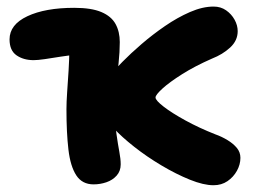

<svg xmlns="http://www.w3.org/2000/svg" viewBox="-20 -546 771 579"><path d="M623.8 12.6Q594 12.6 552.6 -4.1Q511.2 -20.8 466.8 -47.2Q422.4 -73.6 384.4 -103.6Q346.4 -133.6 323 -159.2Q303.6 -178.2 291.9 -200Q280.2 -221.8 280.2 -245.2Q280.2 -263.8 288.1 -283Q296 -302.2 314.2 -321.6Q325.4 -335.2 349.7 -360Q374 -384.8 407.1 -413.3Q440.2 -441.8 477.6 -467.5Q515 -493.2 552.9 -509.7Q590.8 -526.2 624.2 -526.2Q645.6 -526.2 661.8 -514.9Q678 -503.6 687.4 -486.6Q696.8 -469.6 696.8 -452Q696.8 -423.6 674.1 -402.7Q651.4 -381.8 619.6 -369.4Q568 -346.8 529.4 -322.4Q490.8 -298 469.9 -278.9Q449 -259.8 449 -252Q449 -243.4 473.5 -224.4Q498 -205.4 539.2 -182.8Q580.4 -160.2 629.6 -140.8Q648.4 -134.2 665.9 -123.6Q683.4 -113 694.2 -100Q705 -87 705 -70Q705 -50 694.5 -31Q684 -12 666 0.3Q648 12.6 623.8 12.6ZM262.2 10Q227.8 10 210 -17.3Q192.2 -44.6 186.3 -95.3Q180.4 -146 180.4 -216.6Q180.4 -238 182.5 -268.2Q184.6 -298.4 186.8 -332.8Q189 -367.2 189.2 -400.4L211.4 -380.8Q187.8 -379.2 162.2 -375Q136.6 -370.8 115.1 -367.7Q93.6 -364.6 81.4 -364.6Q50.8 -364.6 29.8 -379.2Q8.8 -393.8 8.8 -427.2Q8.8 -471.8 62.6 -497.1Q116.4 -522.4 203.8 -522.4Q255.8 -522.4 285.8 -509.6Q315.8 -496.8 328.5 -473.6Q341.2 -450.4 341.2 -419.2Q341.2 -389.8 337.6 -355.7Q334 -321.6 330.3 -287.3Q326.6 -253 326.6 -222.2Q326.6 -174 331.2 -141.9Q335.8 -109.8 339.9 -88.1Q344 -66.4 344 -50.4Q344 -30.2 331.8 -16.5Q319.6 -2.8 300.9 3.6Q282.2 10 262.2 10Z"/></svg>

Font: Shantell Sans Light
Style: Regular
Weight: 300
Designer: Stephen Nixon, Anya Danilova, Shantell Martin
Foundry: Arrow Type
Version: Version 1.011;[c5ecc13dd]